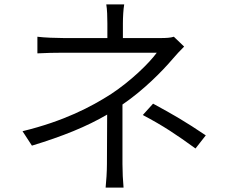

<svg xmlns="http://www.w3.org/2000/svg" viewBox="-20 -818 1040 878"><path d="M540 -340C634 -404 720 -490 770 -549C785 -567 805 -588 822 -605L775 -650C760 -645 738 -644 716 -644H542V-711C542 -738 544 -776 548 -798H466C470 -776 471 -738 471 -711V-644H271C238 -644 182 -646 151 -650V-574C181 -576 238 -577 272 -577H697C662 -529 579 -448 488 -388C396 -329 272 -264 83 -218L126 -152C267 -195 376 -239 470 -294C470 -225 469 -128 469 -68C469 -33 466 10 463 40H545C542 9 540 -33 540 -68ZM633 -292C728 -242 787 -202 874 -139L921 -199C829 -261 774 -293 680 -344Z"/></svg>

Font: Genne Gothic Normal
Style: Regular
Weight: 350
Designer: Ryoko NISHIZUKA (kana & ideographs); Paul D. Hunt (Latin, Greek & Cyrillic); Wenlong ZHANG (bopomofo); Sandoll Communica
Foundry: Adobe Systems Incorporated
Version: Version 1.004;PS 1.004;hotconv 16.6.51;makeotf.lib2.5.65220